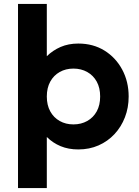

<svg xmlns="http://www.w3.org/2000/svg" viewBox="-20 -740 700 970"><path d="M71 210V-720H216.5V-456Q246.5 -485.5 286.2 -502.8Q326 -520 375.5 -520Q450.5 -520 507.8 -484.5Q565 -449 597.5 -388.2Q630 -327.5 630 -252.5Q630 -196 611.2 -147.5Q592.5 -99 558.5 -62.5Q524.5 -26 478 -5.5Q431.5 15 375.5 15Q326 15 286.2 -1.5Q246.5 -18 216.5 -48V210ZM351 -111.5Q390 -111.5 420.8 -128.8Q451.5 -146 468.8 -177.5Q486 -209 486 -252.5Q486 -296 468.8 -327.5Q451.5 -359 420.8 -376.2Q390 -393.5 351 -393.5Q312 -393.5 281.5 -376.2Q251 -359 233.8 -327.5Q216.5 -296 216.5 -252.5Q216.5 -209 233.8 -177.5Q251 -146 281.5 -128.8Q312 -111.5 351 -111.5Z"/></svg>

Font: Geologica SemiBold
Style: Regular
Weight: 600
Designer: Sindre Bremnes, Frode Helland
Foundry: Monokrom Skriftforlag AS
Version: Version 1.010;gftools[0.9.28]